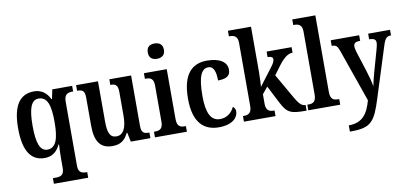

<svg xmlns="http://www.w3.org/2000/svg" viewBox="-85 -1055 3368 1581"><g transform="rotate(-10 1599.0 -265.0)"><path d="M252 232H539V185H535C496 185 465 177 465 120V-418C465 -480 497 -489 534 -489H540V-536H374L358 -458H353C328 -511 285 -546 223 -546C104 -546 41 -460 41 -268C41 -75 104 10 215 10C282 10 320 -26 346 -80H350C348 -52 346 4 346 43V118C346 177 314 185 276 185H252ZM249 -54C187 -54 162 -126 162 -267C162 -412 187 -481 249 -481C323 -481 346 -408 346 -267C346 -126 319 -54 249 -54Z M782 10C842 10 885 -12 915 -77H920L936 0H1100V-47H1094C1059 -47 1033 -54 1033 -113V-536H851V-489H855C889 -489 914 -481 914 -420V-221C914 -126 889 -63 828 -63C771 -63 756 -111 756 -202V-536H573V-489H577C617 -489 637 -478 637 -420V-187C637 -51 683 10 782 10Z M1268 -634C1305 -634 1336 -652 1336 -698C1336 -745 1305 -762 1268 -762C1229 -762 1201 -745 1201 -698C1201 -652 1229 -634 1268 -634ZM1138 0H1405V-47H1395C1357 -47 1331 -59 1331 -120V-536H1140V-489H1151C1187 -489 1213 -477 1213 -420V-117C1213 -59 1186 -47 1148 -47H1138Z M1672 10C1791 10 1834 -48 1834 -94C1834 -113 1826 -127 1813 -136C1793 -91 1752 -55 1693 -55C1615 -55 1582 -128 1582 -266C1582 -441 1617 -492 1671 -492C1718 -492 1731 -437 1731 -371C1812 -371 1835 -400 1835 -444C1835 -506 1777 -548 1668 -548C1552 -548 1461 -481 1461 -265C1461 -65 1547 10 1672 10Z M1882 0H2146V-47H2138C2110 -47 2075 -55 2075 -113V-195L2121 -251L2197 -103C2244 -13 2274 0 2394 0H2406V-47H2403C2371 -47 2347 -77 2316 -132L2202 -331L2254 -401C2298 -460 2335 -490 2375 -490V-536H2166V-490C2194 -490 2210 -482 2210 -465C2210 -453 2205 -434 2177 -399L2070 -258C2071 -266 2075 -341 2075 -376V-760H1882V-713H1892C1919 -713 1955 -705 1955 -648V-116C1955 -55 1920 -47 1892 -47H1882Z M2420 0H2687V-47H2677C2639 -47 2613 -59 2613 -120V-760H2420V-713H2430C2458 -713 2494 -705 2494 -648V-120C2494 -59 2468 -47 2430 -47H2420Z M2727 180V232H2740C2907 232 2939 186 2998 -3L3129 -416C3147 -475 3163 -489 3196 -489H3198V-536H3015V-489H3019C3054 -487 3071 -479 3071 -452C3071 -436 3066 -415 3061 -398L3007 -206C2997 -169 2988 -135 2982 -101C2978 -131 2965 -182 2948 -235L2896 -398C2889 -420 2885 -438 2885 -453C2885 -476 2898 -489 2936 -489H2940V-536H2702V-489H2706C2736 -489 2748 -480 2763 -439L2918 4C2888 111 2844 180 2727 180Z"/></g></svg>

Font: Noto Serif Myanmar Condensed SemiBold
Style: Regular
Weight: 600
Width: 3
Designer: Ben Mitchell and the Monotype Design Team
Foundry: Monotype Imaging Inc.
Version: Version 2.106